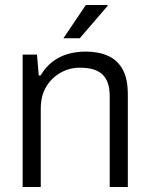

<svg xmlns="http://www.w3.org/2000/svg" viewBox="-20 -743 593 763"><path d="M70 0V-526H127L134 -443H141Q163 -479 191 -499.5Q219 -520 251.5 -529Q284 -538 321 -538Q371 -538 408.5 -521.5Q446 -505 467 -468Q488 -431 488 -367V0H416V-360Q416 -395 407 -417Q398 -439 382 -451.5Q366 -464 344.5 -469Q323 -474 297 -474Q257 -474 221.5 -454.5Q186 -435 164 -399Q142 -363 142 -311V0ZM232 -591 321 -723H407L408 -720L297 -591Z"/></svg>

Font: Archivo SemiBold Light
Style: Regular
Weight: 300
Version: Version 2.001